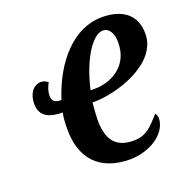

<svg xmlns="http://www.w3.org/2000/svg" viewBox="-130 -850 968 983"><g transform="rotate(-20 354.0 -358.0)"><path d="M417 9C542 6 625 -68 625 -140C625 -152 619 -162 615 -167C564 -110 533 -75 465 -75C355 -75 327 -146 327 -239C327 -256 330 -298 333 -331H344C463 -331 708 -404 708 -570C708 -675 636 -725 526 -725C376 -725 250 -591 188 -397C151 -397 138 -410 138 -438C138 -465 148 -487 158 -505C147 -514 135 -520 120 -520C80 -520 50 -482 50 -426C50 -351 110 -335 172 -335C166 -303 165 -274 165 -243C165 -88 248 9 417 9ZM345 -393C382 -555 453 -659 508 -659C544 -659 562 -621 562 -576C562 -433 439 -393 374 -393Z"/></g></svg>

Font: Noto Serif Condensed Extra
Style: Italic
Weight: 800
Width: 3
Italic angle: -12°
Designer: Monotype Design Team
Foundry: Monotype Imaging Inc.
Version: Version 1.901